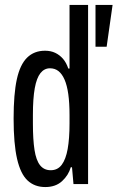

<svg xmlns="http://www.w3.org/2000/svg" viewBox="-20 -744 475 776"><path d="M163 12Q120 12 91.5 -14.5Q63 -41 49 -102Q35 -163 35 -265Q35 -364 48 -423.5Q61 -483 89.5 -511Q118 -539 162 -539Q185 -539 203 -530.5Q221 -522 234.5 -506.5Q248 -491 256 -467H261V-724H336V0H277L271 -68H266Q257 -36 231 -12Q205 12 163 12ZM185 -56Q213 -56 229.5 -78Q246 -100 253.5 -142Q261 -184 261 -245V-279Q261 -328 256 -363.5Q251 -399 241 -422Q231 -445 216.5 -456.5Q202 -468 182 -468Q159 -468 143.5 -448.5Q128 -429 120.5 -387.5Q113 -346 113 -279V-245Q113 -180 119.5 -138Q126 -96 142 -76Q158 -56 185 -56ZM366 -555V-724H435L411 -555Z"/></svg>

Font: Archivo ExtraCondensed
Style: Regular
Weight: 400
Width: 2
Designer: Hector Gatti
Foundry: Omnibus-Type
Version: Version 2.001